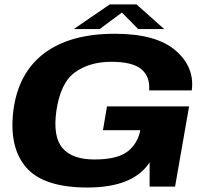

<svg xmlns="http://www.w3.org/2000/svg" viewBox="-20 -832 936 856"><path d="M369.5 4Q574 4 647 -108V0H760.5L823 -357.5H457L439 -251.5H605.5L602.5 -238Q585.5 -179.5 539.5 -150.2Q493.5 -121 400.5 -121Q303 -121 259.2 -171.2Q215.5 -221.5 231 -335.5Q249 -462.5 314.2 -509.5Q379.5 -556.5 476.5 -556.5Q569.5 -556.5 609.5 -524Q649.5 -491.5 645 -429H835Q848.5 -533.5 762 -607.5Q675.5 -681.5 492.5 -681.5Q292 -681.5 176.5 -594Q61 -506.5 39.5 -338.5Q19.5 -174 97.2 -85Q175 4 369.5 4ZM309 -702.5H424.5L523.5 -776L596 -702.5H712L588.5 -812.5H469.5Z"/></svg>

Font: Anybody Expanded
Style: Bold Italic
Weight: 700
Width: 7
Italic angle: -10°
Version: Version 1.113;gftools[0.9.25]